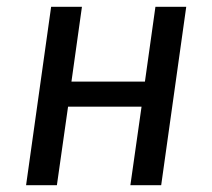

<svg xmlns="http://www.w3.org/2000/svg" viewBox="-20 -547 627 567"><path d="M398 -232H181L148 0H57L131 -527H222L191 -306H408L439 -527H530L456 0H365Z"/></svg>

Font: Fira Sans
Style: Italic
Weight: 400
Italic angle: -8°
Designer: bBox Type GmbH & Carrois Corporate GbR & Edenspiekermann AG
Foundry: bBox Type GmbH & Carrois Corporate GbR & Edenspiekermann AG
Version: Version 4.301